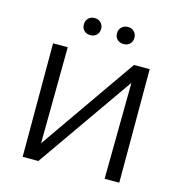

<svg xmlns="http://www.w3.org/2000/svg" viewBox="-122 -965 1016 1075"><g transform="rotate(15 386.0 -427.5)"><path d="M245 -805Q245 -827 259 -841Q273 -855 295 -855Q317 -855 331 -841Q345 -827 345 -805Q345 -783 331 -769.5Q317 -756 295 -756Q273 -756 259 -769.5Q245 -783 245 -805ZM437 -805Q437 -827 451.5 -841Q466 -855 488 -855Q510 -855 524 -841Q538 -827 538 -805Q538 -783 524 -769.5Q510 -756 488 -756Q465 -756 451 -769.5Q437 -783 437 -805ZM666 0H581L587 -558L197 0H106V-658H191L186 -100L575 -658H666Z"/></g></svg>

Font: Ysabeau Infant Medium
Style: Regular
Weight: 500
Designer: Christian Thalmann (Catharsis Fonts)
Version: Version 0.003